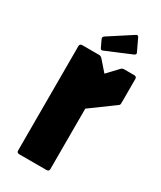

<svg xmlns="http://www.w3.org/2000/svg" viewBox="-181 -773 704 838"><g transform="rotate(30 170.5 -354.0)"><path d="M66 0Q53.5 0 53.5 -12.5V-537.5Q53.5 -550 66 -550H151Q160 -550 167.5 -541.5L212 -490.5L262.5 -544Q268 -550 276.5 -550H328Q340.5 -550 340.5 -537.5V-419Q340.5 -411 339.2 -408.2Q338 -405.5 333.5 -402.5L216 -316.5V-12.5Q216 0 203.5 0ZM156 -574.5Q147 -570.5 143 -579L125.5 -616Q122 -625 131 -631L247.5 -706.5Q256.5 -711.5 261 -700L289 -641Q293 -633 283.5 -628Z"/></g></svg>

Font: Jaro 24pt
Style: Regular
Weight: 400
Designer: Agyei Archer, Celine Hurka, Mirko Velimirović
Version: Version 1.000